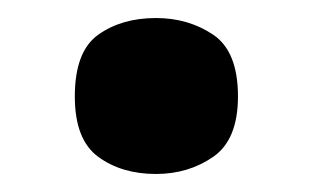

<svg xmlns="http://www.w3.org/2000/svg" viewBox="-20 -461 347 213"><path d="M153 -268Q115 -268 89 -287Q63 -306 63 -354Q63 -404 89 -422.5Q115 -441 153 -441Q189 -441 216.5 -422.5Q244 -404 244 -354Q244 -306 216.5 -287Q189 -268 153 -268Z"/></svg>

Font: Noto Serif Thai SemiCondensed Black
Style: Regular
Weight: 900
Width: 4
Designer: Monotype Design Team
Foundry: Monotype Imaging Inc.
Version: Version 2.002; ttfautohint (v1.8.4.7-5d5b)